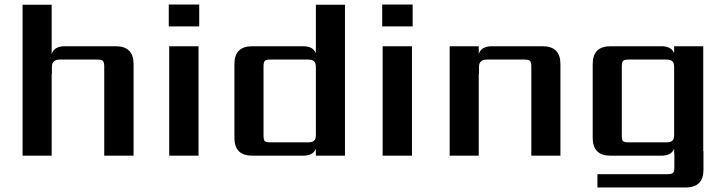

<svg xmlns="http://www.w3.org/2000/svg" viewBox="-20 -690 3210 851"><path d="M266 -485H493Q572 -485 572 -406V0H442V-395Q442 -414 436 -420Q430 -426 411 -426H245Q210 -426 210 -393V-363H209V0H80V-669H209V-451Q221 -485 266 -485Z M860 0H730V-485H860ZM728 -573V-670H863V-573Z M1179 -59H1345Q1364 -59 1372 -66.5Q1380 -74 1380 -92V-393Q1380 -411 1372 -418.5Q1364 -426 1345 -426H1179Q1159 -426 1153.5 -420Q1148 -414 1148 -395V-90Q1148 -70 1153.5 -64.5Q1159 -59 1179 -59ZM1380 -669H1509V0H1380V-31Q1368 0 1324 0H1098Q1019 0 1019 -79V-406Q1019 -485 1098 -485H1324Q1368 -485 1380 -454Z M1806 0H1676V-485H1806ZM1674 -573V-670H1809V-573Z M2159 -485H2385Q2464 -485 2464 -406V0H2335V-395Q2335 -414 2329 -420Q2323 -426 2304 -426H2138Q2103 -426 2103 -393V-362H2102V0H1973V-485H2102V-451Q2114 -485 2159 -485Z M2767 -59H2933Q2952 -59 2960 -66.5Q2968 -74 2968 -92V-393Q2968 -411 2960 -418.5Q2952 -426 2933 -426H2767Q2747 -426 2741.5 -420Q2736 -414 2736 -395V-90Q2736 -70 2741.5 -64.5Q2747 -59 2767 -59ZM3097 -21H3098V62Q3098 141 3019 141H2628V82H2938Q2957 82 2963 76Q2969 70 2969 51V-11H2968V-31Q2956 0 2912 0H2686Q2607 0 2607 -79V-406Q2607 -485 2686 -485H2912Q2956 -485 2968 -454V-485H3097Z"/></svg>

Font: Sarpanch SemiBold
Style: Regular
Weight: 600
Designer: Manushi Parikh (Devanagari and Latin), Jyotish Sonowal (Devanagari)
Foundry: Indian Type Foundry
Version: Version 2.004;PS 1.0;hotconv 1.0.78;makeotf.lib2.5.61930; tt